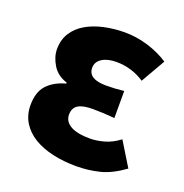

<svg xmlns="http://www.w3.org/2000/svg" viewBox="-100 -599 672 701"><g transform="rotate(20 235.5 -248.0)"><path d="M268 12Q220 12 177.5 2.5Q135 -7 103.5 -26Q72 -45 54 -74Q36 -103 36 -141Q36 -192 61.5 -219.5Q87 -247 132 -259V-263Q94 -275 75.5 -305.5Q57 -336 57 -366Q57 -403 74.5 -430Q92 -457 121.5 -474Q151 -491 189.5 -499.5Q228 -508 270 -508Q315 -508 359.5 -494.5Q404 -481 441 -457L387 -363Q337 -396 278 -396Q243 -396 222 -382.5Q201 -369 201 -346Q201 -302 271 -302Q287 -302 305 -303Q323 -304 340 -306V-201Q319 -203 297 -204Q275 -205 255 -205Q216 -205 198 -193.5Q180 -182 180 -156Q180 -130 205.5 -115Q231 -100 282 -100Q306 -100 335.5 -108Q365 -116 394 -138L451 -45Q403 -10 359.5 1Q316 12 268 12Z"/></g></svg>

Font: TT Toshiba Sans
Style: Bold
Weight: 700
Designer: Paul D. Hunt
Foundry: Toshiba Corporation
Version: Version 2.020;PS 2.000;hotconv 1.0.86;makeotf.lib2.5.63406